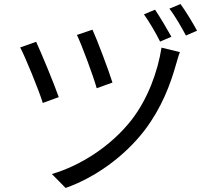

<svg xmlns="http://www.w3.org/2000/svg" viewBox="-20 -874 1040 951"><path d="M438 -727 361 -701C386 -649 443 -495 459 -437L537 -465C520 -521 460 -680 438 -727ZM871 -616 780 -638C761 -518 712 -383 630 -278C529 -150 380 -54 237 -12L305 57C447 7 595 -96 698 -231C780 -340 823 -452 853 -559C858 -575 864 -599 871 -616ZM159 -667 80 -639C104 -595 173 -426 192 -364L271 -393C248 -459 185 -611 159 -667ZM748 -826 693 -803C718 -768 753 -709 773 -668L829 -692C808 -730 771 -792 748 -826ZM874 -854 819 -831C846 -797 879 -739 901 -698L956 -722C935 -761 899 -820 874 -854Z"/></svg>

Font: Noto Sans CJK JP
Style: Regular
Weight: 400
Designer: Ryoko NISHIZUKA 西塚涼子 (kana, bopomofo & ideographs); Paul D. Hunt (Latin, Greek & Cyrillic); Sandoll Communications 산돌커뮤니
Foundry: Adobe
Version: Version 2.004;hotconv 1.0.118;makeotfexe 2.5.65603